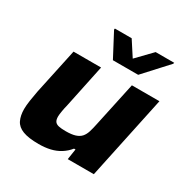

<svg xmlns="http://www.w3.org/2000/svg" viewBox="-167 -869 993 1020"><g transform="rotate(30 330.0 -359.0)"><path d="M204 8Q142 8 107 -5.5Q72 -19 58.5 -47Q45 -75 45 -115Q45 -136 49.5 -167Q54 -198 60 -229L120 -510H289L233 -243Q229 -229 225 -205.5Q221 -182 221 -171Q221 -150 228.5 -140Q236 -130 252 -126.5Q268 -123 295 -123Q331 -123 353 -130Q375 -137 387.5 -151Q400 -165 407 -187.5Q414 -210 420 -240L478 -510H647L539 0H379L389 -65H380Q360 -40 333.5 -23.5Q307 -7 275 0.5Q243 8 204 8ZM324 -575 248 -719 249 -726H352L411 -635L499 -726H613L611 -719L479 -575Z"/></g></svg>

Font: Saira Expanded
Style: Bold Italic
Weight: 700
Width: 7
Italic angle: -12°
Designer: Hector Gatti with collaboration of the Omnibus-Type team
Foundry: Omnibus-Type
Version: Version 1.101